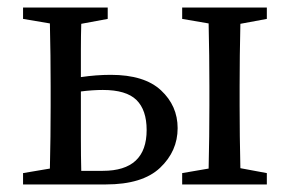

<svg xmlns="http://www.w3.org/2000/svg" viewBox="-20 -488 768 508"><path d="M194 -208Q194 -171 194 -122.5Q194 -74 195 -36H252Q368 -36 368 -144Q368 -197 341 -223.5Q314 -250 252 -250Q239 -250 224 -249Q209 -248 194 -246ZM41 -438V-468H265V-438L195 -425Q194 -394 194 -356Q194 -318 194 -284Q235 -290 273 -290Q362 -290 406 -249Q450 -208 450 -149Q450 -88 403.5 -44Q357 0 260 0H41V-30L112 -42Q113 -80 113.5 -126.5Q114 -173 114 -208V-260Q114 -295 113.5 -341.5Q113 -388 112 -426ZM462 -438V-468H686V-438L616 -425Q615 -388 614.5 -341.5Q614 -295 614 -260V-208Q614 -173 614.5 -127Q615 -81 616 -43L686 -30V0H462V-30L532 -42Q533 -80 533.5 -126.5Q534 -173 534 -208V-260Q534 -295 533.5 -341.5Q533 -388 532 -426Z"/></svg>

Font: Source Serif 4 Subhead
Style: Regular
Weight: 400
Designer: Frank Grießhammer
Foundry: Adobe Systems Incorporated
Version: Version 4.004;hotconv 1.0.117;makeotfexe 2.5.65602